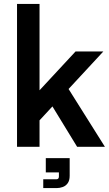

<svg xmlns="http://www.w3.org/2000/svg" viewBox="-20 -750 559 981"><path d="M130 -79 122 -224 366 -487H508ZM67 0V-730H182V0ZM374 0 212 -265 301 -342 516 0ZM201 211V166H268Q281 166 281 152V131H214V58H336V148Q336 172 326 186Q316 200 300.5 205.5Q285 211 270 211Z"/></svg>

Font: SUSE SemiBold
Style: Regular
Weight: 600
Designer: Rene Bieder
Foundry: SUSE
Version: Version 1.000